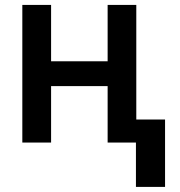

<svg xmlns="http://www.w3.org/2000/svg" viewBox="-20 -565 712 761"><path d="M182.5 -545.5H68.5V0H182.5V-223.7H406.6V0H518.8V175.8H634.2V-91.3H520.2V-545.5H406.6V-322.1H182.5Z"/></svg>

Font: Magic Ui Pro Semi Bold
Style: Regular
Weight: 600
Designer: Stefan Endress, Andreas Faust
Version: Version 1.000;FEAKit 1.0